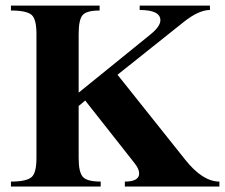

<svg xmlns="http://www.w3.org/2000/svg" viewBox="-20 -682 822 702"><path d="M782.2 0H436.5V-18.1Q488.8 -18.1 488.8 -47.9Q488.8 -64.5 471.2 -86.4L291.5 -314.5L267.6 -294.4V-104Q267.6 -52.2 283 -35.2Q298.3 -18.1 348.1 -18.1V0H20V-18.1Q78.6 -18.1 96.7 -35.6Q113.3 -51.8 113.3 -104V-558.1Q113.3 -610.4 96.7 -626.5Q78.6 -643.6 20 -643.6V-661.6H344.2V-643.6Q296.4 -643.6 282 -626.7Q267.6 -609.9 267.6 -558.1V-343.3L530.3 -556.2Q566.4 -585.4 566.4 -607.9Q566.4 -645.5 490.7 -645.5V-661.6H747.6V-645.5Q707 -645.5 652.3 -602.1L409.7 -408.7L657.2 -98.1Q720.7 -18.1 782.2 -18.1Z"/></svg>

Font: Dai Banna SIL Book
Style: Bold
Weight: 700
Designer: Victor Gaultney
Foundry: SIL International
Version: Version 2.000